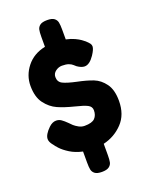

<svg xmlns="http://www.w3.org/2000/svg" viewBox="-158 -856 790 1018"><g transform="rotate(-20 237.5 -347.0)"><path d="M296 -56V8Q296 33 293 47.5Q290 62 277 71.5Q264 81 237 81Q210 81 197.5 71.5Q185 62 182 47.5Q179 33 179 7V-55Q138 -64 108.5 -82.5Q79 -101 62.5 -119Q46 -137 46 -139Q44 -141 38 -149Q32 -157 28.5 -165Q25 -173 25 -181Q25 -206 59 -239Q79 -258 100 -258Q116 -258 129 -249Q142 -240 159 -223L164 -218Q166 -215 176 -206Q186 -197 201.5 -188.5Q217 -180 234 -180Q276 -180 292 -196.5Q308 -213 308 -241Q308 -262 287.5 -272.5Q267 -283 221 -294Q165 -308 128 -324.5Q91 -341 63.5 -377.5Q36 -414 36 -477Q36 -536 74 -584Q112 -632 179 -646V-702Q179 -728 182 -742Q185 -756 197.5 -765.5Q210 -775 238 -775Q265 -775 277.5 -765.5Q290 -756 293 -741Q296 -726 296 -701V-645Q324 -639 344 -629.5Q364 -620 375 -612Q386 -604 388 -602L392 -599Q406 -586 411.5 -578.5Q417 -571 417 -562Q417 -546 397 -516Q370 -476 342 -476Q324 -476 301 -492Q297 -495 288.5 -503Q280 -511 266 -516Q252 -521 229 -521Q210 -521 193 -508.5Q176 -496 176 -476Q176 -448 199.5 -436.5Q223 -425 274 -414Q328 -403 363.5 -389Q399 -375 424.5 -340Q450 -305 450 -243Q450 -165 405 -118Q360 -71 296 -56Z"/></g></svg>

Font: Fredoka One
Style: Regular
Weight: 400
Designer: Milena B. Brandão, Ben Nathan
Version: Version 2.000; ttfautohint (v1.5.33-1714) -l 8 -r 50 -G 200 